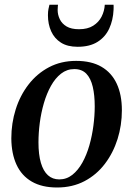

<svg xmlns="http://www.w3.org/2000/svg" viewBox="-20 -800 576 831"><path d="M309.5 -536.5Q375.5 -536.5 419.2 -511Q463 -485.5 485.2 -437.8Q507.5 -390 507.5 -322.5Q507.5 -258 488.8 -198.2Q470 -138.5 434 -91Q398 -43.5 345.8 -16Q293.5 11.5 227 11.5Q161.5 11.5 117.5 -14Q73.5 -39.5 51.5 -87.2Q29.5 -135 29 -201Q29 -266.5 48 -326.8Q67 -387 103.5 -434.2Q140 -481.5 192 -509Q244 -536.5 309.5 -536.5ZM301.5 -501Q269.5 -501 244.2 -481.2Q219 -461.5 200.5 -428.2Q182 -395 170 -353.8Q158 -312.5 152.2 -268.5Q146.5 -224.5 146.5 -184Q146.5 -131 157 -95.2Q167.5 -59.5 187.5 -41.5Q207.5 -23.5 236.5 -23.5Q268 -23.5 293 -43.2Q318 -63 336.5 -96.2Q355 -129.5 366.8 -170.8Q378.5 -212 384.2 -255.5Q390 -299 390 -339.5Q390 -388 381.5 -424.2Q373 -460.5 353.8 -480.8Q334.5 -501 301.5 -501ZM316 -597.5Q272 -597.5 243.8 -615.5Q215.5 -633.5 201.5 -664.5Q187.5 -695.5 187.5 -734Q187.5 -750.5 189.8 -761.2Q192 -772 194 -779.5H231Q231 -776 230.2 -771Q229.5 -766 229.5 -757Q229.5 -736 238.8 -716.8Q248 -697.5 268.2 -685.5Q288.5 -673.5 322 -673.5Q359.5 -673.5 383.5 -688.8Q407.5 -704 419.8 -728.2Q432 -752.5 433.5 -779.5H471.5Q471.5 -775 471.8 -770.2Q472 -765.5 471.5 -757.5Q469.5 -713 452.8 -676.5Q436 -640 402.2 -618.8Q368.5 -597.5 316 -597.5Z"/></svg>

Font: Merriweather 96pt Medium
Style: Italic
Weight: 500
Italic angle: -7.8°
Version: Version 2.101